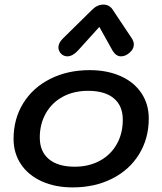

<svg xmlns="http://www.w3.org/2000/svg" viewBox="-20 -805 706 835"><path d="M39 -201Q39 -288 81 -356Q123 -424 198.5 -462Q274 -500 370 -500Q446 -500 504.5 -474Q563 -448 595 -400Q627 -352 627 -290Q627 -203 585 -134.5Q543 -66 467.5 -28Q392 10 296 10Q220 10 161.5 -16.5Q103 -43 71 -91Q39 -139 39 -201ZM514 -284Q514 -345 475 -377.5Q436 -410 363 -410Q301 -410 253.5 -384.5Q206 -359 179.5 -312.5Q153 -266 153 -207Q153 -146 192.5 -113Q232 -80 305 -80Q366 -80 413.5 -105.5Q461 -131 487.5 -177.5Q514 -224 514 -284ZM234 -599Q234 -618 253 -637L381 -763Q403 -785 430 -785Q443 -785 453.5 -779Q464 -773 470 -763L554 -637Q562 -624 562 -612Q562 -588 536 -570Q522 -560 506 -560Q485 -560 470 -584L412 -688L318 -584Q295 -560 273 -560Q258 -560 247 -570Q234 -583 234 -599Z"/></svg>

Font: Kodchasan SemiBold
Style: Italic
Weight: 600
Italic angle: -10°
Version: Version 1.000; ttfautohint (v1.6)